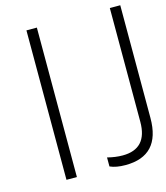

<svg xmlns="http://www.w3.org/2000/svg" viewBox="-108 -797 765 886"><g transform="rotate(-15 274.5 -354.5)"><path d="M101.1 0V-713.9H150.9V0ZM382.3 4.9Q337.4 4.9 308.6 -8.3V-51.3Q346.7 -41.5 381.3 -41.5Q499.5 -41.5 499.5 -170.4V-713.9H549.3V-175.3Q549.3 4.9 382.3 4.9Z"/></g></svg>

Font: JBL Sans
Style: Light
Weight: 300
Version: Version 1.10